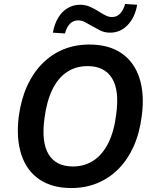

<svg xmlns="http://www.w3.org/2000/svg" viewBox="-20 -940 778 970"><path d="M341 10Q243 10 178.5 -34Q114 -78 87.5 -160Q61 -242 75 -354Q87 -440 117.5 -506.5Q148 -573 194.5 -619.5Q241 -666 300.5 -690.5Q360 -715 431 -715Q530 -715 594 -671Q658 -627 684.5 -545.5Q711 -464 696 -353Q685 -266 654.5 -199Q624 -132 577.5 -85.5Q531 -39 471 -14.5Q411 10 341 10ZM348 -99Q408 -99 453.5 -129.5Q499 -160 528 -219Q557 -278 567 -362Q584 -483 546 -544.5Q508 -606 423 -606Q363 -606 318 -576Q273 -546 244.5 -487.5Q216 -429 205 -344Q188 -222 225.5 -160.5Q263 -99 348 -99ZM308 -771 247 -775Q255 -819 274 -850.5Q293 -882 321.5 -899Q350 -916 385 -916Q412 -916 435.5 -905.5Q459 -895 479 -882Q496 -871 512.5 -862.5Q529 -854 546 -854Q571 -854 587.5 -872Q604 -890 612 -920L673 -916Q662 -852 625 -813.5Q588 -775 536 -775Q508 -775 485.5 -786.5Q463 -798 442 -810Q425 -820 409 -828.5Q393 -837 375 -837Q350 -837 333.5 -820Q317 -803 308 -771Z"/></svg>

Font: Nunito Sans 10pt SemiCondensed
Style: Bold Italic
Weight: 700
Width: 4
Italic angle: -9°
Designer: Vernon Adams
Foundry: Vernon Adams
Version: Version 3.101;gftools[0.9.27]